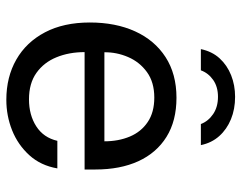

<svg xmlns="http://www.w3.org/2000/svg" viewBox="-98 -654 762 606"><g transform="rotate(90 283.0 -351.0)"><path d="M295 10Q223 10 168 -21.5Q113 -53 82 -112Q51 -171 51 -253.5Q51 -335 79 -396.5Q107 -458 160.2 -492.5Q213.5 -527 288.5 -527Q361.5 -527 412 -495.5Q462.5 -464 488.8 -406.8Q515 -349.5 515 -271V-237H144.5Q144.5 -188 160.8 -148.2Q177 -108.5 210 -85Q243 -61.5 293.5 -61.5Q343 -61.5 378.8 -84.5Q414.5 -107.5 424.5 -151H511.5Q502.5 -98.5 469.8 -62.5Q437 -26.5 391.2 -8.2Q345.5 10 295 10ZM145 -299.5H426Q426 -344 411 -379.8Q396 -415.5 365.2 -436.2Q334.5 -457 288 -457Q239.5 -457 207.5 -433.8Q175.5 -410.5 160 -374.2Q144.5 -338 145 -299.5ZM135 -604Q142.5 -639.5 164.2 -663.2Q186 -687 217.5 -699.5Q249 -712 285.5 -712Q324.5 -712 356.2 -699Q388 -686 409.5 -662Q431 -638 438 -604H371.5Q362.5 -627.5 340 -642.8Q317.5 -658 285.5 -658Q254 -658 232.2 -642.8Q210.5 -627.5 202 -604Z"/></g></svg>

Font: Public Sans Thin
Style: Regular
Weight: 400
Version: Version 2.001